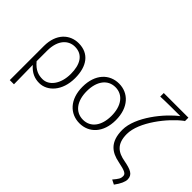

<svg xmlns="http://www.w3.org/2000/svg" viewBox="-142 -1253 1913 1913"><g transform="rotate(45 814.5 -296.5)"><path d="M95 199H154C153 97 152 32 150 -70C204 -8 260 13 323 13C435 13 542 -93 542 -275C542 -441 467 -547 321 -547C199 -547 95 -457 95 -281ZM318 -38C264 -38 210 -52 151 -123V-271C151 -426 231 -496 319 -496C434 -496 482 -403 482 -275C482 -132 409 -38 318 -38Z M890 13C1022 13 1125 -88 1125 -266C1125 -446 1022 -547 890 -547C757 -547 654 -446 654 -266C654 -88 757 13 890 13ZM890 -37C781 -37 715 -127 715 -266C715 -404 781 -496 890 -496C998 -496 1064 -404 1064 -266C1064 -127 998 -37 890 -37Z M1565 202C1607 146 1626 100 1626 69C1626 1 1574 -20 1474 -39C1374 -57 1299 -101 1299 -246C1299 -415 1480 -645 1614 -745H1618V-795H1271V-745C1344 -749 1482 -749 1551 -749C1424 -653 1238 -426 1238 -244C1238 -69 1329 -13 1440 9C1549 31 1571 45 1571 79C1571 110 1559 128 1517 178Z"/></g></svg>

Font: Noto Sans Japanese Light
Style: Regular
Weight: 300
Designer: Ryoko NISHIZUKA (kana & ideographs); Paul D. Hunt (Latin, Greek & Cyrillic); Wenlong ZHANG (bopomofo); Sandoll Communica
Foundry: Adobe Systems Incorporated
Version: Version 1.000;PS 1;hotconv 1.0.78;makeotf.lib2.5.61930